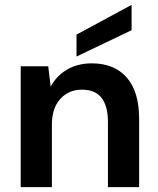

<svg xmlns="http://www.w3.org/2000/svg" viewBox="-20 -768 648 788"><path d="M65 0V-496H178L188 -412Q211 -456 254.5 -482Q298 -508 357 -508Q449 -508 500 -450Q551 -392 551 -280V0H423V-268Q423 -332 397 -366Q371 -400 316 -400Q262 -400 227.5 -362Q193 -324 193 -256V0ZM294 -536V-626L520 -748V-644Z"/></svg>

Font: Firefly Display
Style: Bold
Weight: 700
Designer: Colophon Foundry, Jonny Pinhorn
Foundry: Colophon Foundry
Version: Version 1.200; ttfautohint (v1.8.3)